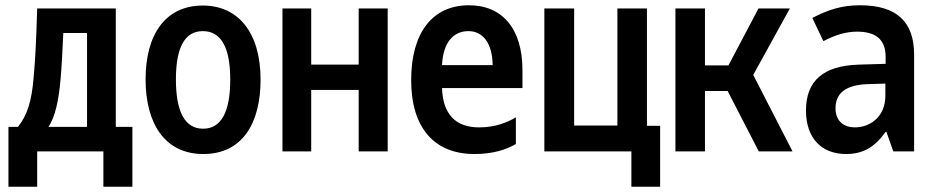

<svg xmlns="http://www.w3.org/2000/svg" viewBox="-20 -574 3540 728"><path d="M12 134H121V0H372V134H482V-93H419V-542H121C117 -408 113 -338 107 -275C100 -193 84 -137 48 -93H12ZM210 -278C214 -323 217 -383 220 -449H310V-93H164C189 -131 203 -193 210 -278Z M751 10C900 10 968 -108 968 -272C968 -452 882 -553 749 -553C607 -553 532 -443 532 -273C532 -107 604 10 751 10ZM750 -86C681 -86 647 -150 647 -273C647 -395 681 -456 749 -456C818 -456 853 -395 853 -272C853 -150 819 -86 750 -86Z M1051 0H1160V-233H1340V0H1450V-542H1340V-329H1160V-542H1051Z M1779 10C1852 10 1902 -8 1936 -28V-129C1902 -109 1857 -91 1796 -91C1707 -91 1659 -142 1656 -240H1961V-308C1961 -466 1884 -554 1758 -554C1619 -554 1539 -449 1539 -270C1539 -90 1626 10 1779 10ZM1656 -327C1660 -413 1699 -456 1756 -456C1812 -456 1847 -409 1848 -327Z M2044 0H2375H2374V134H2483V-97H2433V-542H2321V-98H2157V-542H2044Z M2541 0H2653V-229H2739L2857 0H2985L2836 -290L2975 -542H2856L2742 -326H2653V-542H2541Z M3188 10C3251 10 3296 -15 3338 -74H3341L3367 0H3446V-367C3446 -493 3378 -554 3241 -554C3173 -554 3122 -538 3060 -506L3102 -418C3151 -444 3193 -454 3230 -454C3297 -454 3338 -427 3338 -359V-332L3237 -329C3102 -325 3036 -268 3036 -155C3036 -49 3096 10 3188 10ZM3221 -91C3182 -91 3148 -113 3148 -163C3148 -222 3188 -252 3270 -255L3337 -257V-211C3337 -131 3279 -91 3221 -91Z"/></svg>

Font: Noto Sans Mono ExtraCondensed SemiBold
Style: Regular
Weight: 600
Width: 2
Designer: Monotype Design Team
Foundry: Monotype Imaging Inc.
Version: Version 2.014